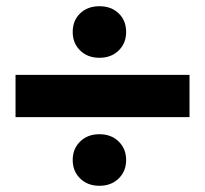

<svg xmlns="http://www.w3.org/2000/svg" viewBox="-20 -663 660 618"><path d="M300 -477Q262 -477 238 -500.5Q214 -524 214 -560Q214 -597 238 -620Q262 -643 300 -643Q338 -643 362 -620Q386 -597 386 -560Q386 -524 362 -500.5Q338 -477 300 -477ZM300 -65Q262 -65 238 -88.5Q214 -112 214 -148Q214 -184 238 -207.5Q262 -231 300 -231Q338 -231 362 -207.5Q386 -184 386 -148Q386 -112 362 -88.5Q338 -65 300 -65ZM30 -422H590V-286H30Z"/></svg>

Font: Unbounded SemiBold
Style: Regular
Weight: 600
Designer: Luke Prowse, Jean-Baptiste Morizot, Fátima Lázaro, Florian Runge
Foundry: NaN
Version: Version 1.700